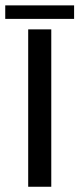

<svg xmlns="http://www.w3.org/2000/svg" viewBox="-53 -712 302 732"><path d="M54.5 0V-600H142.5V0ZM-33 -691.5H229.5V-640H-33Z"/></svg>

Font: Big Shoulders Stencil Text Medium
Style: Regular
Weight: 500
Designer: Patric King
Foundry: XO Type Co
Version: Version 1.000